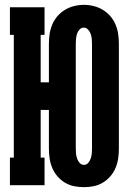

<svg xmlns="http://www.w3.org/2000/svg" viewBox="-20 -765 540 793"><path d="M327 8Q306 8 286 4Q266 0 248.5 -10.5Q231 -21 217.5 -36.5Q204 -52 196 -71Q188 -90 185 -110Q182 -130 182 -151V-311H148V-114H164V0H21V-114H37V-621H21V-735H164V-621H148V-425H182V-585Q182 -605 185 -625Q188 -645 196 -664Q204 -683 217.5 -698.5Q231 -714 248.5 -724.5Q266 -735 286 -740Q306 -745 327 -745Q347 -745 367 -740Q387 -735 404.5 -724.5Q422 -714 435.5 -698.5Q449 -683 457 -664Q465 -645 468 -625Q471 -605 471 -585V-151Q471 -130 468 -110Q465 -90 457 -71Q449 -52 435.5 -36.5Q422 -21 404.5 -10.5Q387 0 367 4Q347 8 327 8ZM327 -84Q337 -84 344 -92Q351 -100 354.5 -110Q358 -120 359 -130Q360 -140 360 -151V-585Q360 -595 359 -605Q358 -615 354.5 -625Q351 -635 343.5 -643Q336 -651 326 -651Q316 -651 308.5 -643Q301 -635 298 -625Q295 -615 294 -605Q293 -595 293 -585V-151Q293 -140 294 -130Q295 -120 298.5 -110Q302 -100 309 -92Q316 -84 327 -84Z"/></svg>

Font: Iosevka Slab Heavy
Style: Regular
Weight: 900
Monospace: yes
Designer: Belleve Invis
Foundry: Belleve Invis
Version: Version 11.1.0; ttfautohint (v1.8.3)